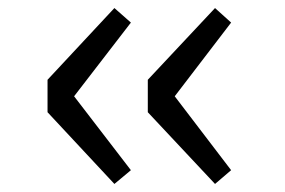

<svg xmlns="http://www.w3.org/2000/svg" viewBox="-20 -519 707 477"><path d="M264.2 -62 98.1 -240.2V-320.8L264.2 -499L305.2 -462.9L164.1 -279.8L305.2 -96.2ZM514.2 -62 347.2 -240.2V-320.8L514.2 -499L554.2 -462.9L414.1 -279.8L554.2 -96.2Z"/></svg>

Font: Shanggu Mono N
Style: Regular
Weight: 350
Designer: GuiWonder
Version: Version 1.021